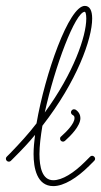

<svg xmlns="http://www.w3.org/2000/svg" viewBox="-30 -650 343 652"><path d="M151 -18C187 -18 232 -46 273 -87L290 -104C292 -106 293 -108 293 -111C293 -116 288 -121 283 -121C280 -121 278 -120 276 -118L259 -101C220 -62 181 -38 151 -38C113 -38 104 -83 104 -127C104 -154 108 -187 114 -223C231 -373 283 -518 283 -587C283 -614 275 -630 258 -630C204 -630 123 -399 94 -231C68 -197 38 -164 5 -130L-7 -118C-9 -116 -10 -114 -10 -111C-10 -106 -6 -101 0 -101C3 -101 5 -102 7 -104L19 -116C44 -141 68 -166 89 -192C86 -168 84 -146 84 -127C84 -80 95 -18 151 -18ZM184 -169C186 -169 189 -170 191 -172C210 -189 243 -222 243 -249C243 -258 239 -270 226 -278C224 -278 223 -279 221 -279C216 -279 211 -274 211 -269C211 -265 213 -262 216 -260C222 -257 223 -254 223 -249C223 -230 196 -203 177 -186C175 -185 174 -182 174 -179C174 -174 178 -169 184 -169ZM122 -268C156 -424 226 -610 258 -610C260 -610 263 -603 263 -587C263 -527 220 -402 122 -268Z"/></svg>

Font: Mistral SingleLine Outline
Style: Regular
Weight: 300
Designer: François Chastanet, Élisa Garzelli, Anais Alves, Morgane Autin
Foundry: institut supérieur des arts et du design Toulouse / isdaT
Version: Version 1.000;Glyphs 3.3 (3337)